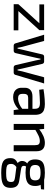

<svg xmlns="http://www.w3.org/2000/svg" viewBox="1150 -1690 740 3079"><g transform="rotate(90 1519.5 -150.0)"><path d="M354 -413 463 -412 156 -74 47 -75ZM466 -75V0H47V-75ZM463 -488V-412H50V-488Z M1318 -488 1180 -27Q1177 -15 1167 -7.5Q1157 0 1144 0H1060Q1047 0 1036.5 -8.5Q1026 -17 1024 -30L949 -352Q945 -371 941.5 -390Q938 -409 933 -430H921Q918 -409 913.5 -390Q909 -371 905 -352L831 -30Q828 -17 818 -8.5Q808 0 793 0H711Q698 0 688 -7.5Q678 -15 675 -27L536 -488H636L731 -137Q735 -118 739 -99.5Q743 -81 746 -62H759Q763 -81 767.5 -99.5Q772 -118 776 -137L852 -458Q854 -471 863.5 -479.5Q873 -488 888 -488H968Q982 -488 991.5 -479.5Q1001 -471 1004 -457L1079 -137Q1083 -118 1087 -99.5Q1091 -81 1095 -62H1108Q1113 -81 1116 -99Q1119 -117 1124 -137L1219 -488Z M1649 -500Q1705 -500 1743.5 -485.5Q1782 -471 1801.5 -436Q1821 -401 1821 -340V0H1745L1730 -106L1724 -118V-340Q1724 -383 1704 -402Q1684 -421 1628 -421Q1590 -421 1532.5 -417Q1475 -413 1419 -409L1410 -478Q1444 -484 1485.5 -489Q1527 -494 1570 -497Q1613 -500 1649 -500ZM1777 -301 1776 -233 1546 -232Q1512 -231 1498.5 -214.5Q1485 -198 1485 -169V-139Q1485 -103 1502.5 -86.5Q1520 -70 1558 -70Q1586 -70 1620.5 -80.5Q1655 -91 1690 -112.5Q1725 -134 1753 -167V-104Q1743 -90 1723 -70.5Q1703 -51 1674.5 -33Q1646 -15 1611.5 -3Q1577 9 1536 9Q1492 9 1458.5 -6.5Q1425 -22 1406 -52.5Q1387 -83 1387 -127V-180Q1387 -237 1423.5 -269Q1460 -301 1525 -301Z M2272 -500Q2405 -500 2405 -366V0H2308V-338Q2308 -384 2293 -401.5Q2278 -419 2242 -419Q2199 -419 2156 -398.5Q2113 -378 2053 -342L2049 -407Q2105 -452 2161 -476Q2217 -500 2272 -500ZM2047 -488 2056 -394 2063 -380V0H1967V-488Z M2750 -500Q2829 -500 2875.5 -484.5Q2922 -469 2942 -434.5Q2962 -400 2962 -345Q2962 -292 2942 -257.5Q2922 -223 2875 -206.5Q2828 -190 2749 -190Q2669 -190 2622.5 -206.5Q2576 -223 2556 -257Q2536 -291 2536 -344Q2536 -400 2556 -434.5Q2576 -469 2623 -484.5Q2670 -500 2750 -500ZM2749 -431Q2679 -431 2652 -411.5Q2625 -392 2625 -345Q2625 -299 2652 -279Q2679 -259 2749 -259Q2819 -259 2845.5 -279Q2872 -299 2872 -345Q2872 -392 2845.5 -411.5Q2819 -431 2749 -431ZM3019 -488 3014 -438 2888 -427 2853 -488ZM2610 -221 2663 -214Q2647 -200 2641 -179Q2635 -158 2644 -141Q2653 -124 2684 -119L2866 -91Q2936 -82 2964 -48.5Q2992 -15 2992 47Q2992 106 2969.5 139Q2947 172 2895 186Q2843 200 2755 200Q2686 200 2640 192.5Q2594 185 2566.5 167.5Q2539 150 2527 122Q2515 94 2515 53Q2515 21 2524.5 -1Q2534 -23 2556 -40Q2578 -57 2613 -73L2676 -104L2718 -89L2670 -54Q2649 -39 2635.5 -24.5Q2622 -10 2615 5.5Q2608 21 2608 43Q2608 75 2620.5 92Q2633 109 2665 115Q2697 121 2754 121Q2811 121 2842 114.5Q2873 108 2885.5 91.5Q2898 75 2898 44Q2898 20 2891.5 7.5Q2885 -5 2867 -11.5Q2849 -18 2815 -23L2644 -45Q2611 -49 2592 -65.5Q2573 -82 2565.5 -104.5Q2558 -127 2561.5 -149.5Q2565 -172 2577.5 -192Q2590 -212 2610 -221Z"/></g></svg>

Font: Exo 2 Medium
Style: Regular
Weight: 500
Designer: Natanael Gama
Foundry: Natanael Gama
Version: Version 2.010